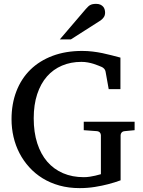

<svg xmlns="http://www.w3.org/2000/svg" viewBox="-20 -948 735 984"><path d="M619.1 -275.9Q608.4 -274.9 603.3 -268.8Q598.1 -262.7 598.1 -254.9V-23.9Q567.9 -12.7 533.7 -3.9Q504.4 3.9 466.6 10Q428.7 16.1 388.2 16.1Q332.5 16.1 284.9 2.9Q237.3 -10.3 198.5 -34.2Q159.7 -58.1 129.9 -91.1Q100.1 -124 79.8 -163.1Q59.6 -202.1 49.3 -246.3Q39.1 -290.5 39.1 -336.9Q39.1 -415.5 64 -480.2Q88.9 -544.9 135.7 -590.8Q182.6 -636.7 249.8 -661.9Q316.9 -687 400.9 -687Q429.2 -687 454.8 -683.8Q480.5 -680.7 504.4 -675.8Q528.3 -670.9 551.3 -664.8Q574.2 -658.7 597.2 -652.8V-491.2H537.1L521 -581.1Q519.5 -589.8 513.7 -595.9Q507.8 -602.1 501 -605Q493.7 -607.9 483.2 -612.3Q472.7 -616.7 459.5 -620.8Q446.3 -625 430.4 -627.9Q414.6 -630.9 397 -630.9Q342.8 -630.9 297.9 -611.8Q252.9 -592.8 220.7 -556.2Q188.5 -519.5 170.7 -465.6Q152.8 -411.6 152.8 -341.8Q152.8 -270 170.9 -213.9Q189 -157.7 222.4 -119.1Q255.9 -80.6 303.2 -60.3Q350.6 -40 409.2 -40Q425.8 -40 440.9 -42.5Q456.1 -44.9 467.8 -47.6Q479.5 -50.3 487.3 -52.7Q495.1 -55.2 497.1 -55.2V-254.9Q497.1 -262.7 491.9 -268.8Q486.8 -274.9 476.1 -275.9L409.2 -280.8V-324.2H669.9V-280.8ZM518.6 -883.3Q518.6 -869.6 512 -859.9Q505.4 -850.1 495.6 -843.3L343.3 -746.1H286.6L419.4 -901.4Q425.3 -907.7 430.2 -912.8Q435.1 -918 440.9 -921.4Q446.8 -924.8 454.3 -926.5Q461.9 -928.2 472.7 -928.2Q485.8 -928.2 494.6 -924.1Q503.4 -919.9 508.8 -913.6Q514.2 -907.2 516.4 -899.2Q518.6 -891.1 518.6 -883.3Z"/></svg>

Font: Charis SIL Phon
Style: Regular
Weight: 400
Foundry: SIL International
Version: Version 5.000